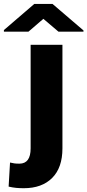

<svg xmlns="http://www.w3.org/2000/svg" viewBox="-90 -760 452 993"><path d="M68.4 -528.3H232.9V7.3Q232.9 107.4 179.7 160.4Q126.5 213.4 33.2 213.4Q12.2 213.4 -6.1 211.7Q-24.4 210 -45.4 205.1L-38.1 80.6Q-25.4 83.5 -15.9 85Q-6.3 86.4 10.3 86.4Q68.4 86.4 68.4 7.3ZM181.6 -739.7 341.8 -602.5V-596.2H212.4L134.3 -662.6L57.1 -596.2H-69.8V-604.5L87.4 -739.7Z"/></svg>

Font: Vazirmatn UI Black
Style: Regular
Weight: 900
Designer: Saber Rastikerdar
Foundry: Saber Rastikerdar
Version: Version 33.003